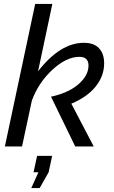

<svg xmlns="http://www.w3.org/2000/svg" viewBox="-20 -750 582 983"><path d="M513.2 -425.8Q513.2 -361.3 470 -307.4Q426.8 -253.4 345.2 -219.2L460 0H365.2L241.2 -254.9Q332 -274.9 382.6 -319.6Q433.1 -364.3 433.1 -414.1Q433.1 -459 386.2 -459Q320.3 -459 248.8 -393.3Q177.2 -327.6 143.1 -234.9L92.8 0H4.9L160.2 -730H248L174.8 -384.8Q288.1 -530.8 409.2 -530.8Q461.4 -530.8 487.3 -502.7Q513.2 -474.6 513.2 -425.8ZM151.9 131.8 169.9 47.9H247.1L229 131.8L183.1 212.9H140.1L176.8 131.8Z"/></svg>

Font: Rawline Medium
Style: Italic
Weight: 500
Italic angle: -12°
Designer: Matt McInerney, Pablo Impallari, Rodrigo Fuenzalida
Foundry: Matt McInerney, Pablo Impallari, Rodrigo Fuenzalida
Version: Version 4.020;PS 004.020;hotconv 1.0.88;makeotf.lib2.5.64775